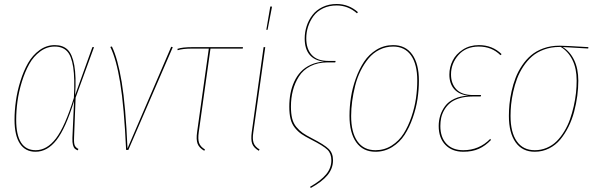

<svg xmlns="http://www.w3.org/2000/svg" viewBox="-20 -755 2991 967"><path d="M255.9 -527.8Q296.9 -527.8 320.6 -504.9Q344.2 -481.9 354.2 -426Q364.3 -370.1 358.4 -275.9L445.3 -517.6H453.6L360.8 -263.2L353 -62.5Q351.6 -33.2 356.7 -22.2Q361.8 -11.2 375 -4.9L371.1 2.4Q360.8 -2.4 356 -7.1Q351.1 -11.7 347.4 -24.9Q343.8 -38.1 344.7 -60.5L353 -246.1Q310.1 -107.4 264.2 -49.1Q218.3 9.3 158.7 9.3Q107.4 9.3 80.3 -31.7Q53.2 -72.8 53.2 -151.9Q53.2 -197.3 60.1 -246.6Q66.9 -295.9 82.8 -346.7Q98.6 -397.5 121.3 -437.3Q144 -477.1 179 -502.4Q213.9 -527.8 255.9 -527.8ZM61.5 -151.9Q61.5 1.5 159.7 1.5Q216.8 1.5 262.2 -58.3Q307.6 -118.2 352.1 -262.2Q357.4 -359.9 348.6 -417Q339.8 -474.1 317.4 -497.3Q294.9 -520.5 255.4 -520.5Q215.8 -520.5 182.4 -495.8Q148.9 -471.2 127.2 -432.1Q105.5 -393.1 90.1 -343.3Q74.7 -293.5 68.1 -245.1Q61.5 -196.8 61.5 -151.9Z M543.5 -521Q573.2 -460 593 -341.1Q612.8 -222.2 622.1 -7.3L842.3 -519.5L850.1 -517.1L626.5 0H615.2Q605 -218.3 585.4 -337.9Q565.9 -457.5 535.6 -518.6Z M1040 -510.3 981 -89.4Q976.1 -54.2 982.7 -35.2Q989.3 -16.1 1012.2 -2.4L1008.8 4.4Q982.9 -10.3 975.1 -31.2Q967.3 -52.2 972.7 -89.8L1031.7 -510.3H949.2Q899.4 -510.3 875 -502L873.5 -508.8Q897.5 -517.6 950.2 -517.6H1203.6L1202.6 -510.3Z M1341.3 -722.2 1350.1 -721.7 1327.6 -605H1321.3ZM1315.9 -517.6 1255.9 -89.4Q1250.5 -54.7 1257.3 -35.4Q1264.2 -16.1 1287.1 -2.4L1283.7 4.4Q1257.8 -10.3 1250.2 -31Q1242.7 -51.8 1248 -89.8L1307.6 -517.6Z M1544.9 191.9 1542 185.5Q1596.2 154.8 1622.6 123Q1648.9 91.3 1648.9 51.8Q1648.9 18.6 1628.9 -1Q1608.9 -20.5 1547.4 -51.8Q1516.6 -67.4 1498.5 -79.8Q1480.5 -92.3 1465.1 -111.3Q1449.7 -130.4 1443.4 -156Q1437 -181.6 1437 -217.8Q1437 -252.4 1442.9 -283.7Q1448.7 -314.9 1461.9 -343.8Q1475.1 -372.6 1495.1 -393.8Q1515.1 -415 1544.9 -428.7Q1574.7 -442.4 1611.8 -444.8Q1564 -449.7 1539.3 -479.2Q1514.6 -508.8 1514.6 -560.5Q1514.6 -593.8 1524.7 -624.3Q1534.7 -654.8 1554 -679.7Q1573.2 -704.6 1604.7 -719.7Q1636.2 -734.9 1675.3 -734.9Q1736.3 -734.9 1782.7 -693.8L1777.8 -688Q1732.9 -727.5 1675.3 -727.5Q1637.2 -727.5 1606.9 -712.9Q1576.7 -698.2 1558.8 -673.8Q1541 -649.4 1531.7 -620.8Q1522.5 -592.3 1522.5 -562Q1522.5 -508.8 1550 -478.5Q1577.6 -448.2 1632.3 -448.2H1670.4L1668.5 -440.9H1630.4Q1580.6 -440.9 1543.2 -421.6Q1505.9 -402.3 1485.4 -369.6Q1464.8 -336.9 1455.1 -299.1Q1445.3 -261.2 1445.3 -218.3Q1445.3 -183.1 1451.4 -158.4Q1457.5 -133.8 1472.4 -115.7Q1487.3 -97.7 1504.4 -85.7Q1521.5 -73.7 1550.8 -58.6Q1613.8 -26.4 1635.5 -4.9Q1657.2 16.6 1657.2 51.8Q1657.2 93.3 1629.9 126.7Q1602.5 160.2 1544.9 191.9Z M1871.1 9.3Q1808.1 9.3 1774.2 -38.3Q1740.2 -85.9 1740.2 -171.4Q1740.2 -217.3 1747.6 -264.6Q1754.9 -312 1772 -359.6Q1789.1 -407.2 1813.7 -444.3Q1838.4 -481.4 1876.2 -504.6Q1914.1 -527.8 1960 -527.8Q2022.5 -527.8 2056.2 -480.7Q2089.8 -433.6 2089.8 -348.6Q2089.8 -303.7 2082.8 -256.6Q2075.7 -209.5 2058.8 -161.4Q2042 -113.3 2017.6 -75.7Q1993.2 -38.1 1955.1 -14.4Q1917 9.3 1871.1 9.3ZM1871.1 1.5Q1916 1.5 1952.9 -22Q1989.7 -45.4 2012.9 -82.3Q2036.1 -119.1 2052.2 -166.5Q2068.4 -213.9 2075 -259.8Q2081.5 -305.7 2081.5 -349.1Q2081.5 -431.6 2050 -476.1Q2018.6 -520.5 1960 -520.5Q1922.9 -520.5 1890.9 -504.4Q1858.9 -488.3 1836.2 -460.7Q1813.5 -433.1 1796.1 -398.2Q1778.8 -363.3 1768.8 -323.5Q1758.8 -283.7 1753.7 -245.6Q1748.5 -207.5 1748.5 -170.9Q1748.5 -88.4 1780 -43.5Q1811.5 1.5 1871.1 1.5Z M2313.5 9.3Q2256.8 9.3 2223.1 -25.4Q2189.5 -60.1 2189.5 -120.6Q2189.5 -147.9 2197.3 -173.1Q2205.1 -198.2 2221.7 -220.7Q2238.3 -243.2 2268.3 -257.3Q2298.3 -271.5 2338.4 -273.4Q2292.5 -278.3 2267.8 -305.9Q2243.2 -333.5 2243.2 -379.4Q2243.2 -416.5 2259.8 -449.7Q2276.4 -482.9 2311.3 -505.4Q2346.2 -527.8 2392.1 -527.8Q2460 -527.8 2506.3 -482.4L2500.5 -477.1Q2457 -520.5 2391.6 -520.5Q2326.7 -520.5 2289.1 -478Q2251.5 -435.5 2251.5 -379.9Q2251.5 -333.5 2278.8 -304.9Q2306.2 -276.4 2361.8 -276.4H2402.8L2400.9 -269H2358.9Q2321.8 -269 2292.7 -259.8Q2263.7 -250.5 2246.3 -235.8Q2229 -221.2 2217.5 -201.2Q2206.1 -181.2 2201.9 -161.4Q2197.8 -141.6 2197.8 -120.1Q2197.8 -63.5 2228.5 -31Q2259.3 1.5 2313.5 1.5Q2393.6 1.5 2449.2 -55.7L2452.6 -49.8Q2424.8 -20.5 2391.8 -5.6Q2358.9 9.3 2313.5 9.3Z M2673.3 9.3Q2610.4 9.3 2576.7 -38.3Q2543 -85.9 2543 -171.4Q2543 -200.2 2545.9 -230.2Q2548.8 -260.3 2556.6 -295.7Q2564.5 -331.1 2576.7 -362.8Q2588.9 -394.5 2609.1 -424.8Q2629.4 -455.1 2655 -476.8Q2680.7 -498.5 2717.3 -511.7Q2753.9 -524.9 2797.4 -524.9Q2826.2 -524.9 2943.4 -517.6L2942.4 -510.7L2814 -518.1Q2850.6 -496.1 2871.6 -452.6Q2892.6 -409.2 2892.6 -348.6Q2892.6 -311.5 2887.5 -272.5Q2882.3 -233.4 2871.6 -192.6Q2860.8 -151.9 2843 -116.2Q2825.2 -80.6 2801.8 -52.2Q2778.3 -23.9 2745.1 -7.3Q2711.9 9.3 2673.3 9.3ZM2673.3 1.5Q2705.6 1.5 2734.1 -10.7Q2762.7 -22.9 2783.7 -43.9Q2804.7 -64.9 2822 -93.5Q2839.4 -122.1 2850.6 -153.8Q2861.8 -185.5 2869.6 -220Q2877.4 -254.4 2880.9 -286.6Q2884.3 -318.8 2884.3 -349.1Q2884.3 -410.2 2863 -453.1Q2841.8 -496.1 2804.2 -518.6H2797.9Q2755.4 -518.6 2719.7 -505.4Q2684.1 -492.2 2659.4 -470.7Q2634.8 -449.2 2615.2 -419.4Q2595.7 -389.6 2584 -358.4Q2572.3 -327.1 2564.7 -292.5Q2557.1 -257.8 2554.2 -228.5Q2551.3 -199.2 2551.3 -170.9Q2551.3 -88.4 2582.8 -43.5Q2614.3 1.5 2673.3 1.5Z"/></svg>

Font: Fira Sans Compressed Eight
Style: Italic
Weight: 100
Width: 3
Italic angle: -8°
Designer: Carrois Corporate & Edenspiekermann AG
Foundry: Carrois Corporate GbR & Edenspiekermann AG
Version: Version 4.203;PS 004.203;hotconv 1.0.88;makeotf.lib2.5.64775